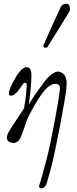

<svg xmlns="http://www.w3.org/2000/svg" viewBox="-20 -771 415 1037"><path d="M338 -289Q332 -239 305 -95Q277 46 268 85Q252 156 230 226Q219 246 202 246Q191 246 191 235Q191 232 193 226Q200 209 233 84Q247 32 273 -104Q298 -236 303 -285Q308 -318 279 -318Q251 -318 221 -283Q184 -240 135 -144Q124 -122 111 -81Q99 -44 90 -25Q76 1 52 1Q43 1 31 -4Q17 -12 17 -27Q17 -41 28 -60Q32 -69 110 -186Q124 -270 124 -313Q124 -324 116 -324Q108 -324 102 -314Q64 -254 39 -254Q28 -254 28 -266Q28 -293 69 -360Q102 -412 127 -408Q154 -404 149 -346Q149 -309 136 -206Q166 -260 212 -318Q233 -351 259 -370Q285 -389 302 -383Q340 -372 340 -322Q340 -313 338 -289ZM308 -733Q318 -751 338 -751Q355 -751 358 -729Q359 -716 354 -707L237 -518Q234 -513 226 -513Q214 -513 214 -523Q214 -526 215 -527Q251 -611 308 -733Z"/></svg>

Font: GFS Gazis
Style: Regular
Weight: 400
Designer: George Matthiopoulos
Foundry: George Matthiopoulos
Version: Version 1.0